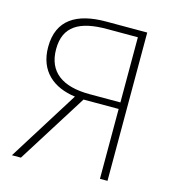

<svg xmlns="http://www.w3.org/2000/svg" viewBox="-108 -817 827 908"><g transform="rotate(15 305.5 -363.0)"><path d="M464 -374H313C180 -374 105 -427 105 -539C105 -652 180 -693 313 -693H464ZM300 -726C157 -726 66 -673 66 -539C66 -420 143 -359 249 -345L33 0H77L292 -342H464V0H501V-726Z"/></g></svg>

Font: Source Han Sans CN ExtraLight
Style: Regular
Weight: 250
Designer: Ryoko NISHIZUKA (kana & ideographs); Paul D. Hunt (Latin, Greek & Cyrillic); Wenlong ZHANG (bopomofo); Sandoll Communica
Foundry: Adobe Systems Incorporated
Version: Version 1.004;PS 1.004;hotconv 16.6.51;makeotf.lib2.5.65220